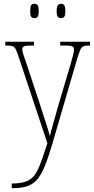

<svg xmlns="http://www.w3.org/2000/svg" viewBox="-20 -757 497 1017"><path d="M42 215Q89 215 117.5 204.5Q146 194 163.5 170Q181 146 196 104.5Q211 63 231 2L78 -458Q69 -485 62.5 -497.5Q56 -510 45 -513Q34 -516 10 -516H8V-536H160V-516H151Q117 -516 107.5 -511.5Q98 -507 98 -495Q98 -486 104 -468Q110 -450 121 -418L186 -221Q204 -164 220.5 -114.5Q237 -65 244 -36Q251 -65 262.5 -104Q274 -143 287 -192L356 -424Q362 -447 367 -465.5Q372 -484 372 -494Q372 -505 364.5 -510.5Q357 -516 323 -516H299V-536H457V-516H453Q432 -516 421.5 -511.5Q411 -507 404.5 -491.5Q398 -476 388 -443L254 16Q233 86 214 130.5Q195 175 172.5 198.5Q150 222 119 231Q88 240 43 240H42ZM303 -661Q292 -661 286 -668.5Q280 -676 280 -698Q280 -721 286 -729Q292 -737 303 -737Q315 -737 320.5 -729Q326 -721 326 -698Q326 -676 320.5 -668.5Q315 -661 303 -661ZM162 -661Q150 -661 145 -668.5Q140 -676 140 -698Q140 -721 145 -729Q150 -737 162 -737Q174 -737 179.5 -729Q185 -721 185 -698Q185 -676 179.5 -668.5Q174 -661 162 -661Z"/></svg>

Font: Noto Serif Ethiopic Condensed Thin
Style: Regular
Weight: 100
Width: 3
Designer: Monotype Design Team
Foundry: Monotype Imaging Inc.
Version: Version 2.102; ttfautohint (v1.8.4.7-5d5b)